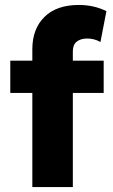

<svg xmlns="http://www.w3.org/2000/svg" viewBox="-20 -755 458 775"><path d="M110.5 0V-556.5Q110.5 -638 159.2 -686.5Q208 -735 298.5 -735Q328 -735 355.5 -729Q383 -723 409.5 -710L385.5 -585.5Q371 -593.5 357.8 -596.5Q344.5 -599.5 332.5 -599.5Q305.5 -599.5 289.8 -587Q274 -574.5 274 -548V-510H398.5V-380H274V0ZM21.5 -380V-510H125.5V-380Z"/></svg>

Font: Geologica Roman
Style: Bold
Weight: 700
Designer: Sindre Bremnes, Frode Helland
Foundry: Monokrom Skriftforlag AS
Version: Version 1.010;gftools[0.9.28]